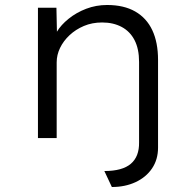

<svg xmlns="http://www.w3.org/2000/svg" viewBox="-20 -553 784 769"><path d="M428 196 398 132Q470 132 504 103Q538 74 537 17V-305Q537 -357 519 -392Q501 -427 467.5 -445Q434 -463 389 -463Q349 -463 316 -449Q283 -435 258.5 -412Q234 -389 220.5 -361Q207 -333 207 -303V0H132V-522H206L208 -426Q224 -453 255 -478Q286 -503 325.5 -518Q365 -533 409 -533Q476 -533 521.5 -507Q567 -481 590 -432Q613 -383 613 -313V38Q613 86 589 121.5Q565 157 523 176.5Q481 196 428 196Z"/></svg>

Font: Lexend Exa Light
Style: Regular
Weight: 300
Designer: Bonnie Shaver-Troup, Thomas Jockin
Foundry: Lexend
Version: Version 1.007